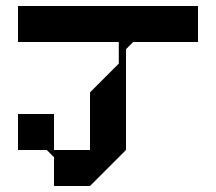

<svg xmlns="http://www.w3.org/2000/svg" viewBox="-20 -620 720 640"><path d="M40 -600V-480H376V-408L280 -312V-120H160V-240H40V-120H136L160 -96V0H280L400 -120V-312V-388V-432V-456L424 -480H640V-600Z"/></svg>

Font: KUBO
Style: Regular
Weight: 400
Version: Version 001.000